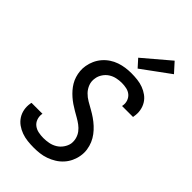

<svg xmlns="http://www.w3.org/2000/svg" viewBox="-292 -1081 1184 1184"><g transform="rotate(45 300.0 -489.0)"><path d="M254 8Q226 8 199 5Q172 2 147 -7Q122 -16 101 -31Q80 -46 66 -67.5Q52 -89 47 -115.5Q42 -142 47 -170Q47 -172 47.5 -174Q48 -176 49 -178H144Q144 -177 144 -175.5Q144 -174 143 -173Q140 -151 147.5 -130.5Q155 -110 171.5 -97.5Q188 -85 209.5 -80.5Q231 -76 254 -76Q277 -76 300.5 -80.5Q324 -85 345 -97.5Q366 -110 380.5 -131Q395 -152 399 -174Q402 -197 396 -218.5Q390 -240 377 -257Q364 -274 346.5 -287Q329 -300 310.5 -310.5Q292 -321 273 -332Q254 -343 236.5 -355Q219 -367 203 -381Q187 -395 173 -411Q159 -427 148 -445.5Q137 -464 130.5 -485Q124 -506 122 -528.5Q120 -551 124 -574Q128 -599 139 -623.5Q150 -648 167.5 -668.5Q185 -689 207.5 -704Q230 -719 255 -727.5Q280 -736 305 -739.5Q330 -743 355 -743Q382 -743 408.5 -740Q435 -737 459 -728Q483 -719 503.5 -704Q524 -689 537 -667.5Q550 -646 554.5 -620Q559 -594 554 -567Q554 -565 553.5 -563Q553 -561 553 -559H457Q457 -560 457.5 -561Q458 -562 458 -564Q462 -585 455 -605Q448 -625 433 -637.5Q418 -650 397.5 -654.5Q377 -659 355 -659Q333 -659 310.5 -654Q288 -649 268.5 -636.5Q249 -624 235.5 -603.5Q222 -583 219 -561Q214 -533 223.5 -508Q233 -483 251 -464.5Q269 -446 291.5 -433Q314 -420 336.5 -407.5Q359 -395 380 -380.5Q401 -366 420 -348.5Q439 -331 454.5 -310.5Q470 -290 480 -266.5Q490 -243 494 -216Q498 -189 493 -161Q489 -136 477.5 -111Q466 -86 447.5 -65.5Q429 -45 405.5 -30.5Q382 -16 356.5 -7Q331 2 305 5Q279 8 254 8ZM362 -790 317 -840 489 -986 545 -924Z"/></g></svg>

Font: Iosevka SS04 Medium Extended
Style: Italic
Weight: 500
Width: 7
Italic angle: -9°
Monospace: yes
Designer: Belleve Invis
Foundry: Belleve Invis
Version: Version 19.0.0; ttfautohint (v1.8.4)